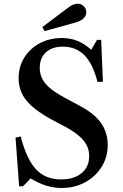

<svg xmlns="http://www.w3.org/2000/svg" viewBox="-20 -970 639 1000"><path d="M301 9Q260 9 221.2 -3Q182.5 -15 139.5 -40.5L100 0H79.5L61 -253.5L88 -259Q118 -141.5 167.2 -88.5Q216.5 -35.5 297.5 -35.5Q365.5 -35.5 405 -68.2Q444.5 -101 444.5 -157Q444.5 -201 417.2 -235.8Q390 -270.5 328 -305.5L251.5 -346Q158 -396.5 117.5 -446.5Q77 -496.5 77 -563Q77 -623 106.5 -670.2Q136 -717.5 187.2 -744.8Q238.5 -772 302.5 -772Q390 -772 455 -710.5L485.5 -762.5H507L516 -544H487.5Q464 -637.5 419.8 -682.2Q375.5 -727 307 -727Q251.5 -727 219.2 -697.5Q187 -668 187 -616.5Q187 -570 217.8 -533.5Q248.5 -497 321.5 -458.5L396 -418.5Q472.5 -378 506.8 -328.5Q541 -279 541 -215Q541 -151.5 509.2 -100.8Q477.5 -50 423.2 -20.5Q369 9 301 9ZM212 -808 200.5 -829 339.5 -933.5Q352 -942.5 362.8 -946.5Q373.5 -950.5 385 -950.5Q403 -950.5 416.2 -937.8Q429.5 -925 429.5 -906Q429.5 -889 415.5 -874.5Q401.5 -860 363.5 -850Z"/></svg>

Font: Libre Caslon Text
Style: Regular
Weight: 400
Designer: Pablo Impallari, Rodrigo Fuenzalida, Katja Schimmel
Foundry: Pablo Impallari, Rodrigo Fuenzalida
Version: Version 2.000